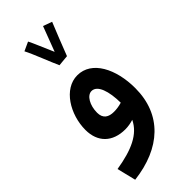

<svg xmlns="http://www.w3.org/2000/svg" viewBox="-289 -737 1015 1015"><g transform="rotate(-45 218.5 -229.5)"><path d="M197 -481 260 -487H259C274 -526 321 -646 332 -671L282 -689C276 -674 249 -602 229 -549C209 -594 179 -667 168 -687L118 -664C139 -625 179 -519 197 -481ZM52 230C263 205 395 86 395 -112C395 -255 334 -377 226 -377C124 -377 52 -257 52 -142C52 -51 108 5 204 5C225 5 246 1 265 -5C230 68 150 104 26 124ZM160 -163C160 -218 187 -265 220 -265C264 -265 285 -198 286 -112C267 -106 246 -103 227 -103C187 -103 160 -119 160 -163Z"/></g></svg>

Font: Noto Sans Arabic UI Cn SmBd
Style: Regular
Weight: 600
Width: 3
Designer: Monotype Design Team, Nadine Chahine and Nizar Qandah
Foundry: Monotype Imaging Inc.
Version: Version 2.010